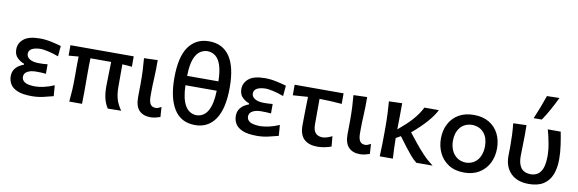

<svg xmlns="http://www.w3.org/2000/svg" viewBox="-54 -1245 5152 1712"><g transform="rotate(10 2521.5 -389.0)"><path d="M263.5 10.5Q180 10.5 133.2 -9.5Q86.5 -29.5 67.5 -62Q48.5 -94.5 48.5 -132Q48.5 -168 64.2 -192.8Q80 -217.5 102.8 -232.2Q125.5 -247 146 -253V-262.5Q113 -273.5 84.2 -301Q55.5 -328.5 55.5 -377.5Q55.5 -433 101.2 -471Q147 -509 249 -509Q299 -509 352.5 -497.2Q406 -485.5 441.5 -475L433 -380Q379.5 -400 335 -409.2Q290.5 -418.5 270.5 -418.5Q163 -415.5 163 -356Q163 -327 192.2 -308.5Q221.5 -290 275.5 -290Q297.5 -290 316.8 -290.8Q336 -291.5 354 -294V-208Q333 -210.5 312 -211.2Q291 -212 264.5 -212Q217 -212 186.8 -195.2Q156.5 -178.5 156.5 -146Q156.5 -117.5 182.5 -99.5Q208.5 -81.5 276.5 -80Q311.5 -80 358 -90.5Q404.5 -101 449.5 -121L457 -23.5Q420 -13.5 369.2 -1.5Q318.5 10.5 263.5 10.5Z M602 0Q607.5 -54.5 610.2 -106Q613 -157.5 613 -219V-268Q613 -309.5 613.2 -344.2Q613.5 -379 614.5 -410L525 -402.5V-497H1098V-402.5Q1076 -405 1054.2 -406.8Q1032.5 -408.5 1010.5 -409.5V-206Q1010.5 -144.5 1023.5 -97.5Q1036.5 -50.5 1072 0L951 2Q926 -36.5 914.8 -82.2Q903.5 -128 903.5 -194Q903.5 -240.5 905.5 -293.2Q907.5 -346 908.5 -413Q906 -413 903 -413H721Q719.5 -380.5 719.2 -346.5Q719 -312.5 719 -277.5V-214Q719 -156.5 719.2 -105.2Q719.5 -54 717.5 0Z M1338 12Q1273 12 1236.2 -25.2Q1199.5 -62.5 1199.5 -144Q1199.5 -182.5 1200.2 -209.8Q1201 -237 1201 -268Q1201 -335.5 1198.5 -388.8Q1196 -442 1191 -497L1314.5 -501Q1315.5 -413 1311.5 -339Q1307.5 -265 1307.5 -214V-169Q1307.5 -125 1322 -101.5Q1336.5 -78 1371 -78Q1381 -78 1393.5 -82.8Q1406 -87.5 1420.5 -95.5L1426.5 -5.5Q1410 0.5 1385.2 6.2Q1360.5 12 1338 12Z M1741.5 11.5Q1614.5 11.5 1551.2 -88.8Q1488 -189 1488 -370.5Q1488 -562 1553.5 -654Q1619 -746 1738.5 -746Q1861 -746 1925.2 -652.2Q1989.5 -558.5 1989.5 -370.5Q1989.5 -180.5 1924.8 -84.5Q1860 11.5 1741.5 11.5ZM1740 -657Q1672 -654.5 1635.8 -595Q1599.5 -535.5 1597 -408.5H1880.5Q1878.5 -499.5 1860.8 -553.2Q1843 -607 1812 -631.2Q1781 -655.5 1740 -657ZM1739.5 -77Q1874 -82 1880 -323.5H1597Q1603.5 -82 1739.5 -77Z M2301.5 10.5Q2218 10.5 2171.2 -9.5Q2124.5 -29.5 2105.5 -62Q2086.5 -94.5 2086.5 -132Q2086.5 -168 2102.2 -192.8Q2118 -217.5 2140.8 -232.2Q2163.5 -247 2184 -253V-262.5Q2151 -273.5 2122.2 -301Q2093.5 -328.5 2093.5 -377.5Q2093.5 -433 2139.2 -471Q2185 -509 2287 -509Q2337 -509 2390.5 -497.2Q2444 -485.5 2479.5 -475L2471 -380Q2417.5 -400 2373 -409.2Q2328.5 -418.5 2308.5 -418.5Q2201 -415.5 2201 -356Q2201 -327 2230.2 -308.5Q2259.5 -290 2313.5 -290Q2335.5 -290 2354.8 -290.8Q2374 -291.5 2392 -294V-208Q2371 -210.5 2350 -211.2Q2329 -212 2302.5 -212Q2255 -212 2224.8 -195.2Q2194.5 -178.5 2194.5 -146Q2194.5 -117.5 2220.5 -99.5Q2246.5 -81.5 2314.5 -80Q2349.5 -80 2396 -90.5Q2442.5 -101 2487.5 -121L2495 -23.5Q2458 -13.5 2407.2 -1.5Q2356.5 10.5 2301.5 10.5Z M2851 12Q2771 12 2728.8 -27.8Q2686.5 -67.5 2686.5 -153Q2686.5 -218 2688.2 -282.2Q2690 -346.5 2691 -411L2555 -401.5V-497H2998V-401.5Q2947.5 -406 2896 -408.5Q2844.5 -411 2795.5 -411.5Q2795.5 -354 2795.2 -296.2Q2795 -238.5 2795 -180.5Q2795 -126.5 2817.2 -102.2Q2839.5 -78 2881 -78Q2899 -78 2922.8 -85.5Q2946.5 -93 2966.5 -104L2975 -11.5Q2956 -4 2920.8 4Q2885.5 12 2851 12Z M3234.5 12Q3169.5 12 3132.8 -25.2Q3096 -62.5 3096 -144Q3096 -182.5 3096.8 -209.8Q3097.5 -237 3097.5 -268Q3097.5 -335.5 3095 -388.8Q3092.5 -442 3087.5 -497L3211 -501Q3212 -413 3208 -339Q3204 -265 3204 -214V-169Q3204 -125 3218.5 -101.5Q3233 -78 3267.5 -78Q3277.5 -78 3290 -82.8Q3302.5 -87.5 3317 -95.5L3323 -5.5Q3306.5 0.5 3281.8 6.2Q3257 12 3234.5 12Z M3413 0Q3415.5 -54.5 3416.8 -105.2Q3418 -156 3418 -218V-268Q3418 -335.5 3415.5 -388.8Q3413 -442 3408.5 -497L3528 -501Q3528.5 -432 3527.2 -371.5Q3526 -311 3525.5 -263.5L3569 -302Q3627 -351 3667.8 -401.8Q3708.5 -452.5 3730 -497H3861Q3834 -444 3783 -385.8Q3732 -327.5 3651.5 -259L3725 -166.5Q3757.5 -126.5 3797.8 -83.5Q3838 -40.5 3891.5 0H3744.5Q3714 -24 3686.8 -56.2Q3659.5 -88.5 3634 -122L3568 -210L3525 -185.5Q3525.5 -137 3527.2 -92.5Q3529 -48 3532 0Z M4179 12Q4093.5 12 4036.5 -25Q3979.5 -62 3951 -121.8Q3922.5 -181.5 3922.5 -251Q3922.5 -325.5 3952.8 -384Q3983 -442.5 4039.8 -476Q4096.5 -509.5 4177 -509.5Q4259 -509.5 4315.8 -475.2Q4372.5 -441 4401.8 -382.5Q4431 -324 4431 -251Q4431 -176.5 4400.8 -117Q4370.5 -57.5 4314 -22.8Q4257.5 12 4179 12ZM4178.5 -78Q4227.5 -80 4259.2 -104Q4291 -128 4306.5 -166.8Q4322 -205.5 4322 -251Q4322 -325.5 4284.8 -370.8Q4247.5 -416 4178.5 -419.5Q4105.5 -417 4068.5 -369.5Q4031.5 -322 4031.5 -251Q4031.5 -206 4047.5 -167.2Q4063.5 -128.5 4096.2 -104.2Q4129 -80 4178.5 -78Z M4764 12Q4657.5 12 4600 -46.2Q4542.5 -104.5 4542.5 -202Q4542.5 -226.5 4543.2 -246Q4544 -265.5 4544 -284Q4544 -346.5 4541.8 -396Q4539.5 -445.5 4534 -497L4653.5 -501Q4655.5 -414 4653 -341.2Q4650.5 -268.5 4650.5 -217.5Q4650.5 -152.5 4676.8 -115.5Q4703 -78.5 4765 -76Q4813 -77.5 4839.5 -102.5Q4866 -127.5 4876.2 -168.5Q4886.5 -209.5 4886.5 -258.5Q4886.5 -315.5 4874.2 -380.8Q4862 -446 4847 -497H4964Q4974.5 -444.5 4984 -378.5Q4993.5 -312.5 4993.5 -252.5Q4993.5 -172 4970.2 -112.8Q4947 -53.5 4896.2 -20.8Q4845.5 12 4764 12ZM4705.5 -573Q4728.5 -626.5 4749 -680.2Q4769.5 -734 4788 -788L4901 -790.5Q4874.5 -735 4844.2 -680Q4814 -625 4779.5 -574Z"/></g></svg>

Font: Commissioner Flair Medium
Style: Regular
Weight: 500
Designer: Kostas Bartsokas
Foundry: Kostas Bartsokas
Version: Version 1.000; ttfautohint (v1.8.3)